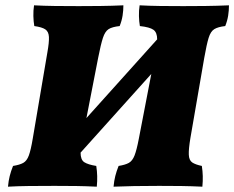

<svg xmlns="http://www.w3.org/2000/svg" viewBox="-20 -699 881 722"><path d="M10 3Q12 -19 16.5 -37Q21 -55 29 -75Q54 -79 67.5 -86.5Q81 -94 88.5 -114.5Q96 -135 103 -177L158 -501Q165 -540 164 -560Q163 -580 150.5 -588.5Q138 -597 109 -601Q106 -618 105.5 -638.5Q105 -659 108 -679Q145 -677 186.5 -676.5Q228 -676 276 -676Q314 -676 357.5 -676.5Q401 -677 444 -679Q444 -660 441 -640.5Q438 -621 430 -601Q402 -598 388.5 -589.5Q375 -581 367 -556.5Q359 -532 349 -481L305 -255L571 -551Q571 -577 557 -587Q543 -597 506 -601Q503 -618 502.5 -638.5Q502 -659 505 -679Q541 -677 582 -676.5Q623 -676 669 -676Q708 -676 752.5 -676.5Q797 -677 841 -679Q841 -660 838 -640.5Q835 -621 827 -601Q800 -598 786 -589.5Q772 -581 764.5 -556.5Q757 -532 748 -481L696 -180Q689 -138 690 -117Q691 -96 703 -88Q715 -80 739 -75Q742 -56 742.5 -37Q743 -18 741 3Q698 1 662.5 0.5Q627 0 578 0Q475 0 407 3Q409 -19 413.5 -37Q418 -55 426 -75Q451 -79 464.5 -86.5Q478 -94 486 -114.5Q494 -135 502 -177L549 -421L283 -125Q283 -98 297 -89Q311 -80 342 -75Q345 -56 345.5 -37Q346 -18 344 3Q302 1 267 0.5Q232 0 185 0Q130 0 87.5 0.5Q45 1 10 3Z"/></svg>

Font: Vollkorn Black
Style: Italic
Weight: 900
Italic angle: -11°
Designer: Friedrich Althausen
Foundry: Friedrich Althausen
Version: Version 5.000; ttfautohint (v1.8.3)